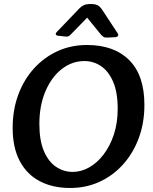

<svg xmlns="http://www.w3.org/2000/svg" viewBox="-20 -920 760 956"><path d="M329 16Q243 16 178.5 -17.5Q114 -51 78.5 -118Q43 -185 43 -283Q43 -373 71 -448.5Q99 -524 149.5 -579.5Q200 -635 267 -665.5Q334 -696 413 -696Q548 -696 623.5 -620.5Q699 -545 699 -398Q699 -308 671 -232.5Q643 -157 592.5 -101Q542 -45 475 -14.5Q408 16 329 16ZM342 -64Q384 -64 424 -86.5Q464 -109 496 -151Q528 -193 547 -250.5Q566 -308 566 -378Q566 -460 543.5 -512.5Q521 -565 483.5 -590.5Q446 -616 400 -616Q339 -616 288 -576.5Q237 -537 206.5 -466Q176 -395 176 -302Q176 -221 198.5 -168Q221 -115 259 -89.5Q297 -64 342 -64ZM263 -761Q256 -754 258 -748.5Q260 -743 270 -742L307 -738Q315 -737 320 -739Q325 -741 329 -745L414 -832L484 -746Q489 -741 495 -736.5Q501 -732 518 -733L556 -735Q564 -736 567.5 -741.5Q571 -747 566 -754L491 -868Q478 -888 466 -894Q454 -900 431 -900Q409 -900 397 -894Q385 -888 376 -879Z"/></svg>

Font: Alkatra
Style: Regular
Weight: 400
Designer: Suman Bhandary
Version: Version 1.100;gftools[0.9.22]